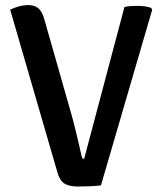

<svg xmlns="http://www.w3.org/2000/svg" viewBox="-20 -710 619 736"><path d="M457 -683Q468.5 -686 481.2 -686.8Q494 -687.5 506.5 -687.5Q519 -687.5 533.5 -685.8Q548 -684 559 -680L563.5 -673L367 0.5Q346.5 3 323.8 4Q301 5 278.5 5Q245.5 5 227.2 -6.2Q209 -17.5 200 -49.5L19 -673Q34.5 -680.5 52.2 -685.5Q70 -690.5 88.5 -690.5Q112.5 -690.5 127.5 -677.8Q142.5 -665 150.5 -634L250 -285Q257.5 -259.5 265 -229.5Q272.5 -199.5 279.8 -168.8Q287 -138 293 -111Q294.5 -104.5 296.5 -102.8Q298.5 -101 302.5 -101Z"/></svg>

Font: Signika Negative Light Medium
Style: Regular
Weight: 500
Version: Version 2.001